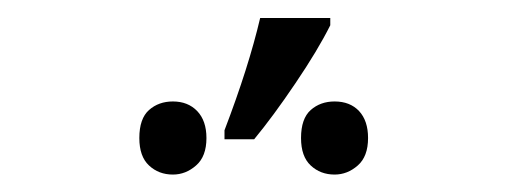

<svg xmlns="http://www.w3.org/2000/svg" viewBox="-20 -830 576 218"><path d="M234.9 -682.1Q262.2 -753.4 275.4 -809.6H355V-801.3Q340.8 -772.9 315.4 -735.4Q290 -697.8 268.6 -671.9H234.9ZM138.2 -673.3Q138.2 -695.3 149.2 -705.1Q160.2 -714.8 176.3 -714.8Q193.4 -714.8 203.9 -703.9Q214.4 -692.9 214.4 -673.3Q214.4 -652.3 202.6 -642.1Q190.9 -631.8 176.3 -631.8Q160.2 -631.8 149.2 -642.1Q138.2 -652.3 138.2 -673.3ZM321.8 -673.3Q321.8 -695.3 332.8 -705.1Q343.8 -714.8 359.9 -714.8Q377.4 -714.8 387.7 -703.9Q397.9 -692.9 397.9 -673.3Q397.9 -652.3 386.2 -642.1Q374.5 -631.8 359.9 -631.8Q343.8 -631.8 332.8 -642.1Q321.8 -652.3 321.8 -673.3Z"/></svg>

Font: XL-Viking
Style: Regular
Weight: 400
Foundry: Ascender Corporation
Version: Version 1.10 March 23, 2015